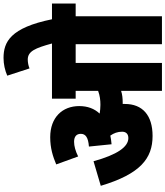

<svg xmlns="http://www.w3.org/2000/svg" viewBox="55 -991 936 1086"><g transform="rotate(-90 523.0 -448.0)"><path d="M478 -210C478 -214 478 -218 478 -222C481 -222 484 -222 486 -222C508 -222 531 -224 552 -231V0H710V-488H816V0H974V-488H1046V-622H957C909 -857 829 -896 738 -896C703 -896 668 -888 638 -875L679 -749C693 -755 712 -759 729 -759C776 -759 794 -717 820 -622H508V-488H552V-361C525 -351 500 -348 473 -348C455 -348 439 -350 425 -352L424 -353C451 -382 466 -420 466 -468C466 -563 402 -632 290 -632C228 -632 181 -617 136 -598L181 -474C211 -489 240 -497 264 -497C294 -497 309 -483 309 -459C309 -432 289 -417 237 -413L250 -285C267 -286 283 -289 299 -292C313 -272 321 -251 321 -225C321 -205 310 -190 285 -190C235 -190 191 -253 154 -387L15 -346C82 -122 170 -53 297 -53C414 -53 478 -110 478 -210Z"/></g></svg>

Font: Noto Sans Condensed Black
Style: Italic
Weight: 900
Width: 3
Italic angle: -12°
Designer: Monotype Design Team
Foundry: Monotype Imaging Inc.
Version: Version 2.013